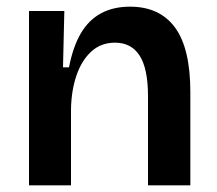

<svg xmlns="http://www.w3.org/2000/svg" viewBox="-20 -556 650 576"><path d="M67 0V-313V-523H173L169 -354H187Q199 -416 222.5 -456Q246 -496 283 -516Q320 -536 370 -536Q459 -536 505 -473.5Q551 -411 551 -280V0H424V-267Q424 -350 399 -389Q374 -428 325 -428Q283 -428 254 -401.5Q225 -375 209.5 -330Q194 -285 193 -228V0Z"/></svg>

Font: Bricolage Grotesque 24pt SemiBold
Style: Regular
Weight: 600
Designer: Mathieu Triay
Foundry: Atelier Triay
Version: Version 1.001;gftools[0.9.33.dev8+g029e19f]